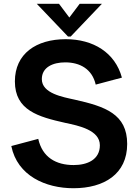

<svg xmlns="http://www.w3.org/2000/svg" viewBox="-20 -985 736 1019"><path d="M370 14C222 14 72 -52 40 -210L183 -248C205 -150 277 -109 371 -109C444 -109 510 -138 510 -214C510 -295 397 -318 326 -333C184 -365 59 -399 59 -553C59 -700 172 -777 329 -777C475 -777 591 -706 627 -573L488 -536C469 -619 404 -654 326 -654C262 -654 202 -629 202 -565C202 -489 314 -470 377 -456C538 -420 655 -380 655 -221C655 -61 532 14 370 14ZM175 -965 341 -791H355L521 -965H403L348 -892L293 -965Z"/></svg>

Font: Swile Sans
Style: Bold
Weight: 700
Designer: Lord
Foundry: Lord
Version: Version 1.477;FEAKit 1.0